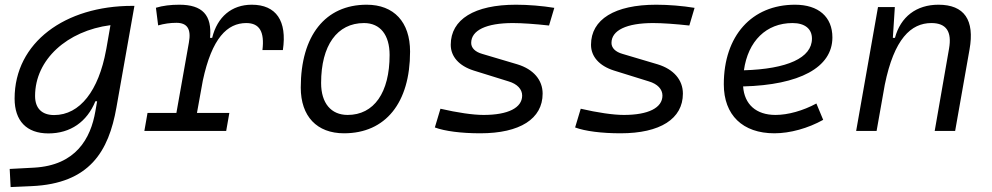

<svg xmlns="http://www.w3.org/2000/svg" viewBox="-20 -547 4142 802"><path d="M24.4 234.4 112.3 230.5C354.5 219.7 434.1 85 466.3 -98.1L541.5 -522.5H532.2C252.4 -522.5 41 -370.1 41 -135.3C41 -42 91.3 10.3 182.1 10.3C274.4 10.3 343.3 -38.1 378.4 -124H385.7L378.4 -82.5C358.9 31.7 296.9 143.6 122.1 153.3L20.5 158.7ZM441.4 -441.9 424.3 -343.8 422.9 -336.9C392.1 -169.4 314.5 -66.4 206.1 -66.4C154.8 -66.4 126.5 -94.7 126.5 -146C126.5 -298.8 261.2 -418.5 441.4 -441.9Z M583 0H924.8L938 -75.2H802.7L827.1 -210C865.2 -388.7 929.7 -450.7 1008.8 -450.7C1064.5 -450.7 1085.4 -413.6 1076.2 -337.9H1161.6C1179.7 -459.5 1133.8 -527.3 1031.7 -527.3C948.2 -527.3 887.7 -477.1 866.2 -388.7H857.4C866.2 -484.4 825.2 -527.3 729 -527.3C692.9 -527.3 660.2 -523.4 631.3 -514.6L640.6 -440.9C665 -447.8 690.4 -451.7 716.8 -451.7C762.2 -451.7 779.3 -425.8 769 -369.1L716.8 -75.2H596.2Z M1417 9.8C1590.3 9.8 1692.9 -117.2 1692.9 -331.5C1692.9 -455.1 1625.5 -527.3 1511.7 -527.3C1338.9 -527.3 1236.3 -398.4 1236.3 -181.2C1236.3 -61 1303.7 9.8 1417 9.8ZM1432.1 -66.9C1362.8 -66.9 1321.3 -116.2 1321.3 -200.2C1321.3 -357.4 1388.2 -450.7 1500.5 -450.7C1568.4 -450.7 1607.4 -400.9 1607.4 -317.4C1607.4 -159.7 1542 -66.9 1432.1 -66.9Z M1986.3 9.8C2151.9 9.8 2246.6 -50.8 2246.6 -155.8C2246.6 -212.9 2208.5 -257.8 2141.1 -278.3L1994.6 -321.8C1964.8 -330.1 1948.2 -346.7 1948.2 -367.7C1948.2 -420.4 2011.2 -450.7 2122.1 -450.7C2160.6 -450.7 2215.8 -446.8 2273.4 -440.4L2295.4 -514.2C2245.1 -522.5 2186.5 -527.3 2135.3 -527.3C1961.9 -527.3 1862.8 -466.3 1862.8 -359.9C1862.8 -311 1897 -272 1958.5 -252.4L2104.5 -207C2140.6 -196.3 2161.1 -174.3 2161.1 -147.9C2161.1 -96.7 2102.5 -66.9 2000 -66.9C1955.1 -66.9 1889.6 -76.7 1819.8 -92.8L1796.4 -14.6C1838.4 1 1907.2 9.8 1986.3 9.8Z M2572.3 9.8C2737.8 9.8 2832.5 -50.8 2832.5 -155.8C2832.5 -212.9 2794.4 -257.8 2727.1 -278.3L2580.6 -321.8C2550.8 -330.1 2534.2 -346.7 2534.2 -367.7C2534.2 -420.4 2597.2 -450.7 2708 -450.7C2746.6 -450.7 2801.8 -446.8 2859.4 -440.4L2881.3 -514.2C2831.1 -522.5 2772.5 -527.3 2721.2 -527.3C2547.9 -527.3 2448.7 -466.3 2448.7 -359.9C2448.7 -311 2482.9 -272 2544.4 -252.4L2690.4 -207C2726.6 -196.3 2747.1 -174.3 2747.1 -147.9C2747.1 -96.7 2688.5 -66.9 2585.9 -66.9C2541 -66.9 2475.6 -76.7 2405.8 -92.8L2382.3 -14.6C2424.3 1 2493.2 9.8 2572.3 9.8Z M3219.2 -66.9C3138.7 -66.9 3089.4 -110.8 3084 -186C3318.8 -191.9 3457 -264.6 3457 -390.6C3457 -476.6 3398.9 -527.3 3300.8 -527.3C3120.1 -527.3 3003.4 -397.5 3003.4 -194.8C3003.4 -66.4 3082 9.8 3214.8 9.8C3280.3 9.8 3355.5 -11.2 3418.5 -46.4L3390.1 -114.7C3334.5 -84.5 3271.5 -66.9 3219.2 -66.9ZM3087.4 -253.4C3104.5 -375.5 3180.7 -450.7 3290.5 -450.7C3342.3 -450.7 3371.6 -426.3 3371.6 -385.7C3371.6 -305.2 3268.6 -258.8 3087.4 -253.4Z M3556.2 0H3641.6L3675.8 -192.9C3714.8 -384.8 3785.2 -450.7 3870.6 -450.7C3933.1 -450.7 3956.5 -414.6 3944.3 -344.2L3884.3 0H3969.7L4029.8 -340.3C4051.8 -463.4 4008.3 -527.3 3899.9 -527.3C3808.1 -527.3 3741.7 -477.1 3718.3 -388.7H3709.5L3717.8 -517.6H3647.5Z"/></svg>

Font: Cascadia Mono SemiLight
Style: Italic
Weight: 350
Italic angle: -10°
Monospace: yes
Designer: Aaron Bell
Foundry: Saja Typeworks
Version: Version 2404.023